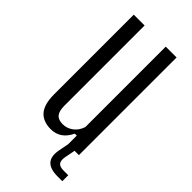

<svg xmlns="http://www.w3.org/2000/svg" viewBox="-233 -651 834 834"><g transform="rotate(45 184.0 -234.5)"><path d="M147 7Q100 7 75.2 -21Q50.5 -49 50.5 -112V-600H117V-107.5Q117 -74.5 129.2 -59.8Q141.5 -45 168 -45Q194.5 -45 216 -61Q237.5 -77 247 -106V-600H313.5V0H247V-53.5H235Q220.5 -23 198.5 -8Q176.5 7 147 7ZM342.5 131H313.5Q268.5 131 249.5 111.2Q230.5 91.5 237 51L247 -1H287L277 51Q273.5 73.5 282 84Q290.5 94.5 313.5 94.5H342.5Z"/></g></svg>

Font: Big Shoulders Display Thin
Style: Regular
Weight: 400
Version: Version 2.002